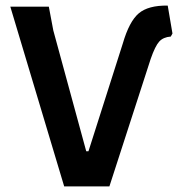

<svg xmlns="http://www.w3.org/2000/svg" viewBox="-20 -668 649 688"><path d="M210 0 17 -644H155L171 -559L289 -126H297L420 -512Q443 -591 477 -620Q511 -649 581 -648L598 -548L592 -537Q565 -535 550.5 -519Q536 -503 520 -457L372 0Z"/></svg>

Font: Alegreya Sans SC
Style: Bold
Weight: 700
Designer: Juan Pablo del Peral
Foundry: Huerta Tipografica
Version: Version 2.007